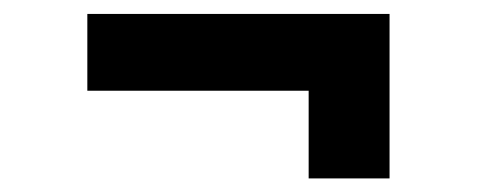

<svg xmlns="http://www.w3.org/2000/svg" viewBox="-20 -399 716 277"><path d="M425.3 -141.6V-268.1H106V-378.9H542V-141.6Z"/></svg>

Font: Inter
Style: 650
Weight: 650
Designer: Rasmus Andersson
Foundry: rsms
Version: Version 4.001;git-66647c0bb